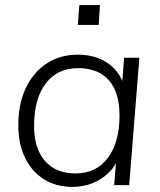

<svg xmlns="http://www.w3.org/2000/svg" viewBox="-20 -728 631 755"><path d="M265 7Q201 7 153 -23Q105 -53 78.5 -107.5Q52 -162 52 -236Q52 -320 81.5 -382Q111 -444 163.5 -478.5Q216 -513 286 -513Q358 -513 407 -477.5Q456 -442 472 -377L458 -369L468 -501H528L488 0H429L440 -137L450 -120Q438 -80 410 -51.5Q382 -23 344.5 -8Q307 7 265 7ZM277 -46Q358 -46 404 -107Q450 -168 450 -274Q450 -365 408 -412.5Q366 -460 287 -460Q206 -460 160 -400Q114 -340 114 -232Q114 -145 156.5 -95.5Q199 -46 277 -46ZM292 -708H373L368 -630H286Z"/></svg>

Font: Muli Light
Style: Italic
Weight: 300
Italic angle: -4.541°
Designer: Vernon Adams
Foundry: Vernon Adams
Version: Version 2.100; ttfautohint (v1.8.1.43-b0c9)